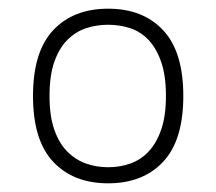

<svg xmlns="http://www.w3.org/2000/svg" viewBox="-20 -767 498 442"><path d="M229 -382Q256 -382 280 -390.5Q304 -399 322 -418Q340 -437 351 -468.5Q362 -500 362 -546Q362 -593 351 -624.5Q340 -656 322 -675Q304 -694 280 -702Q256 -710 229 -710Q202 -710 178 -702Q154 -694 135 -675Q116 -656 105 -624.5Q94 -593 94 -546Q94 -500 105 -468.5Q116 -437 135 -418Q154 -399 178 -390.5Q202 -382 229 -382ZM229 -345Q149 -345 102.5 -394.5Q56 -444 56 -546Q56 -648 102.5 -697.5Q149 -747 229 -747Q309 -747 355.5 -697.5Q402 -648 402 -546Q402 -444 355.5 -394.5Q309 -345 229 -345Z"/></svg>

Font: Encode Sans Normal
Style: Thin
Weight: 100
Designer: Pablo Impallari, Andres Torresi
Foundry: Pablo Impallari, Andres Torresi
Version: Version 1.000; ttfautohint (v1.00) -l 8 -r 50 -G 200 -x 14 -